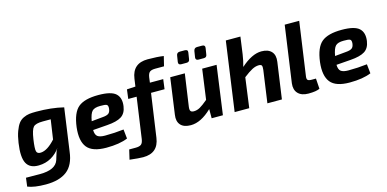

<svg xmlns="http://www.w3.org/2000/svg" viewBox="-83 -1197 3785 1880"><g transform="rotate(-15 1810.0 -257.0)"><path d="M560 -477 499 -44Q483 89 406.5 147.5Q330 206 193 206Q76 206 9 179L20 92Q54 93 161 93Q321 93 351 2Q355 -9 361.5 -32.5Q368 -56 375 -75.5Q382 -95 393 -111Q356 -57 299.5 -25Q243 7 174 8Q84 10 50.5 -52Q17 -114 38 -256Q48 -324 65.5 -371Q83 -418 103 -444.5Q123 -471 154 -485.5Q185 -500 213 -503.5Q241 -507 284 -507Q438 -507 560 -477ZM402 -398H322Q249 -398 225.5 -372.5Q202 -347 188 -254Q174 -160 181.5 -133Q189 -106 225 -108Q292 -111 373 -201Z M1065 -117 1075 -23Q992 12 858 12Q717 12 664 -54Q611 -120 627 -257Q645 -401 709 -454Q773 -507 913 -507Q1043 -507 1089.5 -464Q1136 -421 1124 -337Q1114 -267 1067 -237Q1020 -207 922 -200L776 -189Q777 -140 800.5 -123Q824 -106 875 -106Q972 -106 1065 -117ZM785 -276 900 -287Q940 -290 958.5 -303Q977 -316 981 -351Q984 -384 968.5 -392Q953 -400 903 -399Q845 -399 821.5 -374.5Q798 -350 785 -276Z M1608 -612H1520Q1481 -612 1463.5 -598.5Q1446 -585 1440 -546L1433 -493H1568L1555 -394H1418L1355 45Q1334 195 1182 195Q1139 195 1045 184L1068 86H1132Q1172 86 1189.5 72.5Q1207 59 1213 20L1272 -394H1187L1199 -488L1286 -493L1297 -570Q1318 -720 1470 -720Q1569 -720 1632 -710Z M2006 -588H1952Q1921 -588 1924 -617L1934 -680Q1940 -711 1969 -711H2020Q2052 -711 2048 -681L2038 -618Q2035 -588 2006 -588ZM1831 -588H1777Q1746 -588 1749 -617L1759 -680Q1763 -711 1795 -711H1845Q1878 -711 1873 -681L1863 -617Q1860 -588 1831 -588ZM2109 -493 2041 0H1927V-93Q1817 13 1714 13Q1643 13 1610.5 -24Q1578 -61 1588 -126L1639 -493H1787L1740 -166Q1736 -136 1744.5 -123.5Q1753 -111 1777 -111Q1809 -111 1839.5 -128Q1870 -145 1921 -188L1963 -493Z M2406 -700 2382 -526Q2373 -464 2356 -405Q2470 -507 2566 -507Q2634 -507 2667.5 -470.5Q2701 -434 2691 -367L2639 0H2492L2538 -327Q2542 -360 2535.5 -371Q2529 -382 2507 -382Q2474 -382 2438.5 -363.5Q2403 -345 2349 -303L2308 0H2160L2258 -700Z M3002 -700 2925 -158Q2921 -131 2930.5 -121Q2940 -111 2971 -111H3014L3021 -6Q2986 12 2906 12Q2837 12 2801.5 -25Q2766 -62 2774 -127L2855 -700Z M3532 -117 3542 -23Q3459 12 3325 12Q3184 12 3131 -54Q3078 -120 3094 -257Q3112 -401 3176 -454Q3240 -507 3380 -507Q3510 -507 3556.5 -464Q3603 -421 3591 -337Q3581 -267 3534 -237Q3487 -207 3389 -200L3243 -189Q3244 -140 3267.5 -123Q3291 -106 3342 -106Q3439 -106 3532 -117ZM3252 -276 3367 -287Q3407 -290 3425.5 -303Q3444 -316 3448 -351Q3451 -384 3435.5 -392Q3420 -400 3370 -399Q3312 -399 3288.5 -374.5Q3265 -350 3252 -276Z"/></g></svg>

Font: Exo 2.0
Style: Bold Italic
Weight: 700
Italic angle: -8°
Designer: Natanael Gama
Version: Version 1.001;PS 001.001;hotconv 1.0.70;makeotf.lib2.5.58329